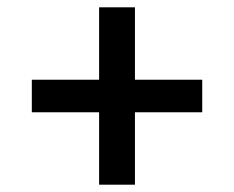

<svg xmlns="http://www.w3.org/2000/svg" viewBox="-20 -568 640 525"><path d="M251 -63V-261H67V-350H251V-548H349V-350H533V-261H349V-63Z"/></svg>

Font: IBM Plex Sans KR Medium
Style: Regular
Weight: 500
Designer: Mike Abbink; Paul van der Laan; Pieter van Rosmalen; Wujin Sim; Chorong Kim; Dohee Lee;
Foundry: Sandoll Inc.
Version: Version 1.001